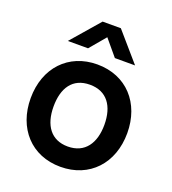

<svg xmlns="http://www.w3.org/2000/svg" viewBox="-142 -882 902 1005"><g transform="rotate(20 309.0 -380.0)"><path d="M308.5 15C470 15 578 -101.5 578 -270C578 -437 471.5 -555 308.5 -555C149 -555 40 -439.5 40 -270C40 -103 146 15 308.5 15ZM120.5 -617.5H233L308 -706.5L382.5 -617.5H495L358.5 -775H257ZM167.5 -270C167.5 -372 211.5 -442 308.5 -442C403 -442 450.5 -374.5 450.5 -270C450.5 -168.5 404 -98 308.5 -98C215.5 -98 167.5 -165 167.5 -270Z"/></g></svg>

Font: Eudonet
Style: Bold
Weight: 700
Designer: Mikhail Sharanda
Foundry: Mikhail Sharanda
Version: Version 4.503;Glyphs 3.1.2 (3151)